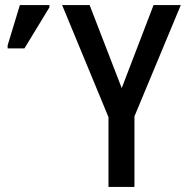

<svg xmlns="http://www.w3.org/2000/svg" viewBox="-20 -734 730 754"><path d="M458 -388 583 -714H690L508 -277V0H406V-274L224 -714H332ZM10 -544V-556L58 -714H174V-705L76 -544Z"/></svg>

Font: Noto Sans Condensed Medium
Style: Regular
Weight: 500
Width: 3
Designer: Monotype Design Team
Foundry: Monotype Imaging Inc.
Version: Version 2.013; ttfautohint (v1.8.4.7-5d5b)